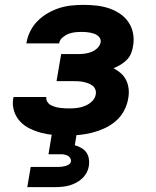

<svg xmlns="http://www.w3.org/2000/svg" viewBox="-20 -548 640 788"><path d="M256 8Q229 8 202.5 6Q176 4 151 -2.5Q126 -9 103 -20Q80 -31 63 -49Q46 -67 38 -91.5Q30 -116 34 -143L36 -150H171L170 -149Q169 -139 174 -130.5Q179 -122 187 -117.5Q195 -113 204.5 -110Q214 -107 224.5 -105.5Q235 -104 245 -103.5Q255 -103 265 -103Q281 -103 297 -105Q313 -107 329 -113.5Q345 -120 358 -132.5Q371 -145 373 -161Q375 -172 371 -181.5Q367 -191 359 -197Q351 -203 341 -206.5Q331 -210 321 -212Q311 -214 300.5 -214.5Q290 -215 279 -215H212L231 -326H298Q312 -326 325.5 -327.5Q339 -329 353 -334Q367 -339 378.5 -349.5Q390 -360 393 -374Q395 -387 386.5 -396.5Q378 -406 365.5 -410Q353 -414 340.5 -415.5Q328 -417 315 -417Q301 -417 287.5 -415.5Q274 -414 261 -409Q248 -404 236.5 -394Q225 -384 223 -371V-370H88L89 -374Q93 -398 105 -421.5Q117 -445 136 -463.5Q155 -482 178 -495Q201 -508 225 -515.5Q249 -523 274 -525.5Q299 -528 323 -528Q350 -528 376.5 -525Q403 -522 427 -514Q451 -506 472 -492Q493 -478 507 -457.5Q521 -437 526 -411.5Q531 -386 526 -359Q524 -344 518 -329Q512 -314 500.5 -302.5Q489 -291 475 -282.5Q461 -274 446 -268Q463 -259 476.5 -247Q490 -235 498 -218.5Q506 -202 508 -182.5Q510 -163 506 -143Q502 -118 489 -93.5Q476 -69 455 -51Q434 -33 409 -21.5Q384 -10 358.5 -3.5Q333 3 307 5.5Q281 8 256 8ZM92 220 106 137H221Q228 137 235 136Q242 135 249.5 133Q257 131 263.5 126.5Q270 122 271 115Q272 107 268 100.5Q264 94 258 91Q252 88 245 86.5Q238 85 230 85H179L210 -103H312L287 48Q301 52 313.5 59Q326 66 334 77Q342 88 344.5 102.5Q347 117 345 131Q343 146 336 159.5Q329 173 317.5 184Q306 195 292.5 202Q279 209 265 213Q251 217 236 218.5Q221 220 207 220Z"/></svg>

Font: Iosevka Aile Heavy Oblique
Style: Regular
Weight: 900
Italic angle: -9°
Designer: Belleve Invis
Foundry: Belleve Invis
Version: Version 31.1.0; ttfautohint (v1.8.4)